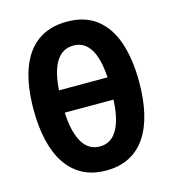

<svg xmlns="http://www.w3.org/2000/svg" viewBox="-109 -816 827 916"><g transform="rotate(-15 304.0 -357.5)"><path d="M564 -357.9Q564 -272.9 548.1 -204.8Q532.2 -136.7 500 -88.9Q467.8 -41 418.9 -15.6Q370.1 9.8 304.2 9.8Q238.3 9.8 189.2 -15.9Q140.1 -41.5 107.7 -89.8Q75.2 -138.2 59.1 -206.1Q43 -273.9 43 -358.9Q43 -479 72.8 -560.5Q102.5 -642.1 160.9 -683.6Q219.2 -725.1 304.2 -725.1Q392.6 -725.1 450.2 -680.7Q507.8 -636.2 535.9 -554Q564 -471.7 564 -357.9ZM304.2 -108.9Q340.3 -108.9 366 -131.1Q391.6 -153.3 406.2 -197.5Q420.9 -241.7 423.8 -308.1H183.1Q186 -242.7 200.9 -198.2Q215.8 -153.8 241.7 -131.3Q267.6 -108.9 304.2 -108.9ZM305.2 -606.9Q269.5 -606.9 243.9 -586.2Q218.3 -565.4 203.1 -523.4Q188 -481.4 184.1 -418H423.8Q418 -512.7 388.2 -559.8Q358.4 -606.9 305.2 -606.9Z"/></g></svg>

Font: Open Sans Condensed
Style: Regular
Weight: 400
Width: 3
Designer: Monotype Design Team
Foundry: Monotype Imaging Inc.
Version: Version 3.000